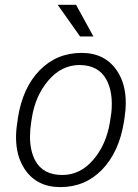

<svg xmlns="http://www.w3.org/2000/svg" viewBox="-20 -754 563 784"><path d="M226.5 10Q129.5 10 80.5 -64Q45.5 -117 45.5 -193Q45.5 -223 51 -256L53 -272Q72.5 -396 142 -467Q211.5 -538 313 -538Q409.5 -538 458.5 -464Q493.5 -411 493.5 -335Q493.5 -305 488.5 -272L486 -256Q466 -132.5 396.8 -61.2Q327.5 10 226.5 10ZM234.5 -39.5Q307.5 -39.5 360.8 -101.5Q414 -163.5 429 -256Q433 -280 434.8 -295.2Q436.5 -310.5 436.5 -330Q436.5 -387 415 -428Q383 -488 305 -488.5Q231.5 -488.5 177.8 -425.8Q124 -363 110 -272L107.5 -256Q102.5 -224.5 102.5 -196Q102.5 -139.5 123.5 -99Q155.5 -39.5 234.5 -39.5ZM361.5 -605H307L215.5 -734.5H290.5Z"/></svg>

Font: Roberto Sans Light
Style: Italic
Weight: 300
Italic angle: -11°
Designer: Google
Version: Version 1.00;June 11, 2020;FontCreator 12.0.0.2522 64-bit; t